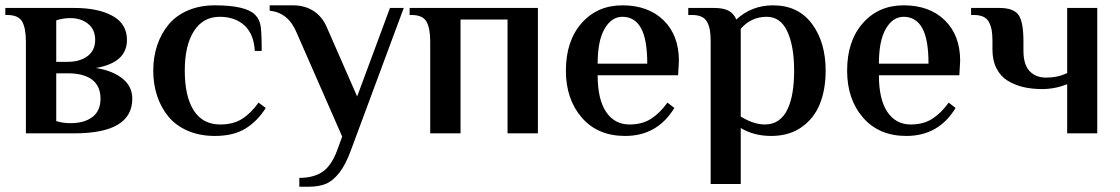

<svg xmlns="http://www.w3.org/2000/svg" viewBox="-20 -500 4200 720"><path d="M77.1 0V-344.2Q77.1 -394.5 63 -419.2Q48.8 -443.8 6.8 -443.8H0V-470.2H258.8Q348.1 -470.2 402.1 -440.4Q456.1 -410.6 456.1 -350.1Q456.1 -265.1 339.8 -245.1Q402.8 -234.9 439.5 -205.3Q476.1 -175.8 476.1 -129.9Q476.1 0 258.8 0ZM190.9 -268.1H233.9Q279.8 -268.1 308.3 -289.6Q336.9 -311 336.9 -350.1Q336.9 -389.6 310.1 -410.9Q283.2 -432.1 244.1 -432.1Q216.8 -432.1 190.9 -423.8ZM244.1 -38.1Q296.4 -38.1 326.7 -61.3Q356.9 -84.5 356.9 -129.9Q356.9 -177.2 325.4 -201.2Q293.9 -225.1 233.9 -225.1H190.9V-45.9Q215.3 -38.1 244.1 -38.1Z M785.6 9.8Q729 9.8 684.3 -9.5Q639.6 -28.8 611.8 -62.5Q584 -96.2 569.3 -140.1Q554.7 -184.1 554.7 -234.9Q554.7 -285.6 569.3 -329.6Q584 -373.5 611.8 -407.5Q639.6 -441.4 684.3 -460.7Q729 -480 785.6 -480Q901.4 -480 936.5 -444.8Q953.6 -427.7 957.5 -401.4Q961.4 -375 961.4 -309.1H935.5Q932.1 -371.6 897 -404.3Q861.8 -437 803.7 -437Q741.7 -437 707.3 -383.5Q672.9 -330.1 672.9 -234.9Q672.9 -138.7 706.5 -85.9Q740.2 -33.2 805.7 -33.2Q854.5 -33.2 887.5 -54Q920.4 -74.7 949.7 -115.2L976.6 -95.2Q945.8 -45.9 900.9 -18.1Q856 9.8 785.6 9.8Z M1102.5 200.2V167Q1154.8 167 1188 145.3Q1221.2 123.5 1243.2 66.9L1263.2 12.2L1091.3 -379.9Q1060.5 -452.6 991.2 -460V-480H1078.6Q1123 -480 1155.5 -459Q1188 -438 1204.6 -399.9L1319.3 -138.2L1442.4 -470.2H1494.1L1295.4 64.9Q1275.9 118.2 1252 148.4Q1228 178.7 1201.7 189.5Q1175.3 200.2 1138.2 200.2Z M1593.3 0V-344.2Q1593.3 -394.5 1579.1 -419.2Q1564.9 -443.8 1522.9 -443.8H1516.1V-470.2H1997.1V0H1883.3V-426.8H1707V0Z M2324.2 9.8Q2221.2 9.8 2161.6 -59.1Q2102.1 -127.9 2102.1 -234.9Q2102.1 -346.2 2160.9 -413.1Q2219.7 -480 2314 -480Q2411.1 -480 2468.5 -423.8Q2525.9 -367.7 2525.9 -272L2522.9 -217.8H2221.2Q2221.2 -127.4 2252.9 -80.3Q2284.7 -33.2 2340.8 -33.2Q2387.7 -33.2 2420.9 -54.2Q2454.1 -75.2 2482.9 -115.2L2508.8 -95.2Q2445.3 9.8 2324.2 9.8ZM2221.2 -261.2H2407.2Q2407.2 -353 2383.5 -395Q2359.9 -437 2314 -437Q2273.4 -437 2247.3 -392.3Q2221.2 -347.7 2221.2 -261.2Z M2645 189.9V-344.2Q2645 -369.1 2642.3 -385.5Q2639.6 -401.9 2632.6 -416Q2625.5 -430.2 2611.3 -437Q2597.2 -443.8 2575.2 -443.8H2561V-470.2H2657.2Q2692.4 -470.2 2711.9 -460Q2731.4 -449.7 2741.2 -426.8Q2798.8 -480 2878.9 -480Q2973.1 -480 3024.7 -410.9Q3076.2 -341.8 3076.2 -234.9Q3076.2 -165 3054.7 -110.8Q3033.2 -56.6 2986.3 -23.4Q2939.5 9.8 2872.1 9.8Q2806.6 9.8 2757.8 -20V189.9ZM2848.1 -33.2Q2877.9 -33.2 2899.4 -48.3Q2920.9 -63.5 2933.6 -91.1Q2946.3 -118.7 2952.1 -154.3Q2958 -189.9 2958 -234.9Q2958 -326.7 2932.6 -381.8Q2907.2 -437 2855 -437Q2796.9 -437 2757.8 -392.1V-63Q2806.2 -33.2 2848.1 -33.2Z M3378.9 9.8Q3275.9 9.8 3216.3 -59.1Q3156.7 -127.9 3156.7 -234.9Q3156.7 -346.2 3215.6 -413.1Q3274.4 -480 3368.7 -480Q3465.8 -480 3523.2 -423.8Q3580.6 -367.7 3580.6 -272L3577.6 -217.8H3275.9Q3275.9 -127.4 3307.6 -80.3Q3339.4 -33.2 3395.5 -33.2Q3442.4 -33.2 3475.6 -54.2Q3508.8 -75.2 3537.6 -115.2L3563.5 -95.2Q3500 9.8 3378.9 9.8ZM3275.9 -261.2H3461.9Q3461.9 -353 3438.2 -395Q3414.6 -437 3368.7 -437Q3328.1 -437 3302 -392.3Q3275.9 -347.7 3275.9 -261.2Z M3981.9 0V-184.1Q3935.5 -166 3887.7 -166Q3849.1 -166 3817.1 -173.6Q3785.2 -181.2 3758.5 -197.5Q3731.9 -213.9 3716.8 -243.7Q3701.7 -273.4 3701.7 -314V-344.2Q3701.7 -369.1 3699 -385.5Q3696.3 -401.9 3689.2 -416Q3682.1 -430.2 3668 -437Q3653.8 -443.8 3631.8 -443.8H3621.6V-470.2H3727.5Q3780.3 -470.2 3799.1 -444.6Q3817.9 -418.9 3817.9 -344.2V-310.1Q3817.9 -257.3 3841.1 -233.2Q3864.3 -209 3902.8 -209Q3946.8 -209 3981.9 -226.1V-470.2H4094.7V0Z"/></svg>

Font: El Messiri SemiBold
Style: Regular
Weight: 600
Designer: Mohamed Gaber
Foundry: Kief Type Foundry
Version: Version 2.007;PS 002.007;hotconv 1.0.88;makeotf.lib2.5.64775